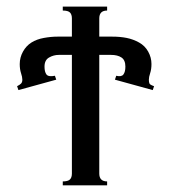

<svg xmlns="http://www.w3.org/2000/svg" viewBox="-20 -555 513 575"><path d="M168 -11.7Q183.6 -11.7 189.5 -17.6Q195.3 -23.4 195.3 -35.2V-390.6H156.2Q140.6 -390.6 127 -382.8Q113.3 -375 113.3 -355.5Q113.3 -339.8 119.1 -332Q125 -324.2 144.5 -328.1L148.4 -316.4L35.2 -285.2L31.2 -296.9Q39.1 -300.8 43 -304.7Q46.9 -308.6 46.9 -316.4Q46.9 -324.2 43 -335.9Q39.1 -347.7 39.1 -363.3Q39.1 -382.8 48.8 -400.4Q58.6 -418 74.2 -427.7Q89.8 -437.5 111.3 -441.4Q132.8 -445.3 152.3 -445.3H195.3V-500Q195.3 -511.7 189.5 -517.6Q183.6 -523.4 168 -523.4V-535.2H300.8V-523.4Q289.1 -523.4 283.2 -517.6Q277.3 -511.7 277.3 -500V-445.3H316.4Q339.8 -445.3 359.4 -441.4Q378.9 -437.5 396.5 -427.7Q414.1 -418 423.8 -400.4Q433.6 -382.8 433.6 -363.3Q433.6 -347.7 429.7 -335.9Q425.8 -324.2 425.8 -316.4Q425.8 -308.6 427.7 -304.7Q429.7 -300.8 441.4 -296.9L437.5 -285.2L324.2 -316.4L328.1 -328.1Q343.8 -324.2 349.6 -332Q355.5 -339.8 355.5 -355.5Q355.5 -375 343.8 -382.8Q332 -390.6 312.5 -390.6H277.3V-35.2Q277.3 -23.4 283.2 -17.6Q289.1 -11.7 300.8 -11.7V0H168Z"/></svg>

Font: 和音 by 宁静之雨，公众号njzyshare
Style: Regular
Weight: 400
Designer: Steve Matteson
Foundry: Ascender Corporation
Version: Version 6.00;June 8, 2018;FontCreator 11.0.0.2388 32-bit